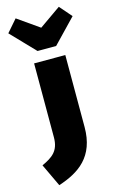

<svg xmlns="http://www.w3.org/2000/svg" viewBox="-224 -890 723 1177"><g transform="rotate(-15 137.5 -301.5)"><path d="M278 -830 141 -734 4 -830 -63 -753 82 -602H200L345 -753ZM240 -534H42V-65C42 22 -3 52 -70 83L-2 227C130 184 240 111 240 -77Z"/></g></svg>

Font: Fira Sans Heavy
Style: Regular
Weight: 900
Designer: bBox Type GmbH & Carrois Corporate GbR & Edenspiekermann AG
Foundry: bBox Type GmbH & Carrois Corporate GbR & Edenspiekermann AG
Version: Version 4.300;PS 004.300;hotconv 1.0.88;makeotf.lib2.5.64775